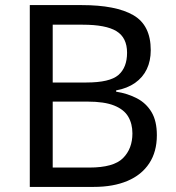

<svg xmlns="http://www.w3.org/2000/svg" viewBox="-20 -734 690 754"><path d="M301 -714Q435 -714 503.5 -674.5Q572 -635 572 -537Q572 -495 556.5 -462.5Q541 -430 510.5 -408.5Q480 -387 436 -379V-374Q481 -367 517.5 -348Q554 -329 575 -294Q596 -259 596 -203Q596 -138 566 -92.5Q536 -47 480.5 -23.5Q425 0 348 0H97V-714ZM319 -410Q411 -410 445 -439.5Q479 -469 479 -527Q479 -586 437.5 -611.5Q396 -637 305 -637H187V-410ZM187 -335V-76H331Q426 -76 463 -113Q500 -150 500 -210Q500 -248 483.5 -276Q467 -304 428.5 -319.5Q390 -335 324 -335Z"/></svg>

Font: Noto Sans Cherokee
Style: Regular
Weight: 400
Designer: Monotype Design Team
Foundry: Monotype Imaging Inc.
Version: Version 2.001